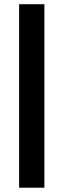

<svg xmlns="http://www.w3.org/2000/svg" viewBox="-20 -802 295 894"><path d="M69 -782.3H186.7V72H69Z"/></svg>

Font: FreesentationVF
Style: Regular
Weight: 400
Designer: glyphs from Roboto by Christian Robertson / Hangul glyphs from Noto Sans CJK(Source Han Sans) by Jang Soo-young and Kang
Foundry: PT&
Version: Version 2.001;Glyphs 3.3.1 (3343)